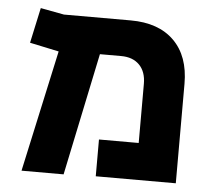

<svg xmlns="http://www.w3.org/2000/svg" viewBox="-45 -599 722 650"><g transform="rotate(5 316.5 -274.0)"><path d="M141 -410 42 -431 68 -551 148 -536H375Q470 -536 522.5 -484Q575 -432 575 -338V0H303V-125H438V-326Q438 -367 415.5 -390Q393 -413 353 -413H281L194 3H51Z"/></g></svg>

Font: Secular One
Style: Regular
Weight: 400
Designer: Michal Sahar
Foundry: Hagilda
Version: Version 1.000